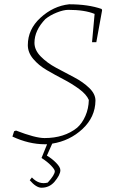

<svg xmlns="http://www.w3.org/2000/svg" viewBox="-20 -667 534 897"><path d="M190 7Q115 7 38 -29L46 -54L55 -57Q145 -22 188 -22Q280 -22 340 -70Q364 -91 379 -125.5Q394 -160 395 -200Q384 -226 350 -251Q316 -276 276.5 -296.5Q237 -317 198.5 -339.5Q160 -362 135 -392Q110 -422 110 -456Q110 -530 169 -584Q229 -639 303 -647Q392 -647 455 -625L457 -619L430 -470H410L422 -602Q376 -621 299 -621Q277 -621 245.5 -608.5Q214 -596 192 -578Q141 -525 141 -467Q141 -433 170.5 -403Q200 -373 242 -350.5Q284 -328 326 -306Q368 -284 397 -256Q426 -228 426 -197Q425 -120 365.5 -64.5Q306 -9 224 4L199 60Q223 74 242.5 94Q262 114 262 128Q262 150 234 183Q210 210 174 210Q149 210 119 175L129 162Q162 197 203 186Q236 150 236 133Q236 125 219 107Q202 89 174 71L200 7Z"/></svg>

Font: Albura ExtraLight
Style: Italic
Weight: 156
Italic angle: -7°
Designer: Mercedes Jáuregui
Foundry: Omnibus-Type Team
Version: Version 1.000